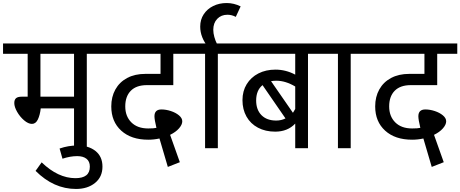

<svg xmlns="http://www.w3.org/2000/svg" viewBox="-40 -975 3028 1263"><path d="M651 -621H531V0H447V-262H228Q223 -218 209 -189Q195 -160 170 -160Q146 -160 118.5 -183.5Q91 -207 72.5 -239.5Q54 -272 54 -297Q54 -319 65.5 -329Q77 -339 103 -339H142V-621H-20V-689H651ZM447 -621H226V-339H447Z M234 93Q342 197 456 197Q503 197 527 178.5Q551 160 551 121Q551 87 529 69.5Q507 52 468 52Q422 52 371 69L352 2Q410 -18 469 -18Q543 -18 588.5 18.5Q634 55 634 121Q634 189 585 228.5Q536 268 460 268Q313 268 194 149Z M784 -275Q784 -210 824 -170Q864 -130 935 -130Q972 -130 989 -134Q976 -188 976 -210Q976 -255 1022 -255Q1052 -255 1084 -244.5Q1116 -234 1137.5 -216Q1159 -198 1159 -177Q1159 -155 1137.5 -130.5Q1116 -106 1079 -88L1143 92L1064 123L1009 -64Q972 -56 935 -56Q823 -56 757.5 -115.5Q692 -175 692 -275Q692 -338 719 -386.5Q746 -435 796.5 -462Q847 -489 916 -489H1016V-621H611V-689H1232V-621H1100V-415H926Q857 -415 820.5 -378Q784 -341 784 -275Z M1513 -621H1393V0H1309V-621H1192V-689H1513Z M1456 -878Q1415 -878 1389 -851Q1363 -824 1363 -779Q1363 -757 1370 -731.5Q1377 -706 1389 -683L1330 -664Q1277 -729 1277 -800Q1277 -846 1300 -881Q1323 -916 1362.5 -935.5Q1402 -955 1451 -955Q1499 -955 1543 -933L1511 -864Q1485 -878 1456 -878Z M2106 -621H1986V0H1902V-162Q1852 -109 1770 -109Q1706 -109 1657 -135Q1608 -161 1581.5 -208Q1555 -255 1555 -316Q1555 -376 1583 -421.5Q1611 -467 1660 -492Q1709 -517 1772 -517Q1840 -517 1902 -484V-621H1473V-689H2106ZM1743 -441 1887 -233Q1900 -255 1902 -258V-406Q1838 -444 1778 -444Q1759 -444 1743 -441ZM1777 -182Q1810 -182 1838 -196L1687 -415Q1645 -381 1645 -314Q1645 -253 1680 -217.5Q1715 -182 1777 -182Z M2387 -621H2267V0H2183V-621H2066V-689H2387Z M2520 -275Q2520 -210 2560 -170Q2600 -130 2671 -130Q2708 -130 2725 -134Q2712 -188 2712 -210Q2712 -255 2758 -255Q2788 -255 2820 -244.5Q2852 -234 2873.5 -216Q2895 -198 2895 -177Q2895 -155 2873.5 -130.5Q2852 -106 2815 -88L2879 92L2800 123L2745 -64Q2708 -56 2671 -56Q2559 -56 2493.5 -115.5Q2428 -175 2428 -275Q2428 -338 2455 -386.5Q2482 -435 2532.5 -462Q2583 -489 2652 -489H2752V-621H2347V-689H2968V-621H2836V-415H2662Q2593 -415 2556.5 -378Q2520 -341 2520 -275Z"/></svg>

Font: FiraGOUPP
Style: Medium
Weight: 400
Designer: bBox Type
Foundry: bBox Type GmbH
Version: Version 1.001